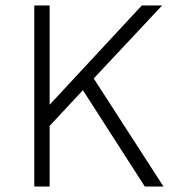

<svg xmlns="http://www.w3.org/2000/svg" viewBox="-20 -680 638 700"><path d="M571 -660 304 -375 296 -366 133 -191 132 -267 497 -660ZM161 -660V0H105V-660ZM310 -412 576 0H508L265 -378Z"/></svg>

Font: Kantumruy Pro Light
Style: Regular
Weight: 300
Version: Version 1.002